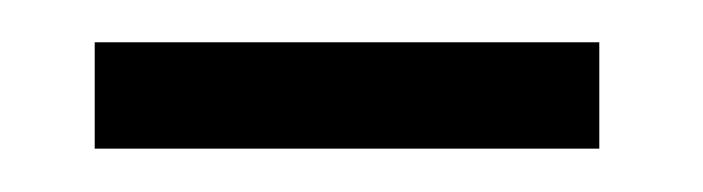

<svg xmlns="http://www.w3.org/2000/svg" viewBox="-20 -358 326 89"><path d="M257.8 -338.4H23.9V-289.1H257.8Z"/></svg>

Font: Shabnam Thin
Style: Regular
Weight: 100
Foundry: DejaVu fonts team - Redesigned by Saber Rastikerdar - Based on Vazir font
Version: Version 5.0.1